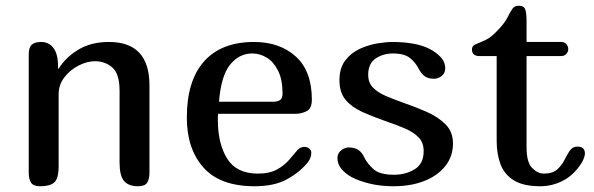

<svg xmlns="http://www.w3.org/2000/svg" viewBox="-20 -648 2065 668"><path d="M80 -459Q80 -483 90.5 -492.5Q101 -502 123 -502Q150 -502 166 -481Q182 -460 182 -416V-409H184Q209 -449 253 -475.5Q297 -502 359 -502Q500 -502 500 -351V-47Q500 -25 492 -12.5Q484 0 460 0Q427 0 411.5 -18.5Q396 -37 396 -82V-332Q396 -391 371 -413Q346 -435 311 -435Q283 -435 253.5 -420Q224 -405 204 -379Q184 -353 184 -320V-71Q184 -26 168.5 -13Q153 0 120 0Q96 0 88 -12.5Q80 -25 80 -47Z M1015 -126Q1025 -137 1040 -137Q1048 -137 1055.5 -131.5Q1063 -126 1063 -116Q1063 -98 1050 -82Q1022 -48 978 -24Q934 0 866 0Q746 0 688 -65Q630 -130 630 -239Q630 -367 690 -434.5Q750 -502 864 -502Q953 -502 1009 -451.5Q1065 -401 1065 -301Q1065 -270 1046.5 -261Q1028 -252 1008 -252H739Q738 -246 738 -240.5Q738 -235 738 -230Q738 -148 770.5 -96Q803 -44 877 -44Q918 -44 944 -58.5Q970 -73 986.5 -92.5Q1003 -112 1015 -126ZM858 -462Q812 -462 780.5 -423Q749 -384 742 -294H929Q946 -294 954.5 -300Q963 -306 963 -323Q963 -371 947.5 -402Q932 -433 908 -447.5Q884 -462 858 -462Z M1454 -122Q1454 -152 1436.5 -170Q1419 -188 1389 -201Q1359 -214 1323 -226Q1277 -242 1240.5 -258.5Q1204 -275 1182.5 -300.5Q1161 -326 1161 -369Q1161 -411 1181 -437.5Q1201 -464 1231.5 -478Q1262 -492 1293 -497Q1324 -502 1346 -502Q1384 -502 1418 -496Q1452 -490 1476 -477Q1496 -467 1512.5 -450Q1529 -433 1529 -410Q1529 -394 1517 -384Q1505 -374 1490 -374Q1468 -374 1456 -384Q1444 -394 1436 -410Q1426 -430 1406.5 -446Q1387 -462 1347 -462Q1313 -462 1287 -444.5Q1261 -427 1261 -388Q1261 -361 1277 -344Q1293 -327 1320.5 -315Q1348 -303 1382 -291Q1423 -277 1463 -259.5Q1503 -242 1529.5 -216Q1556 -190 1556 -149Q1556 -104 1529.5 -70.5Q1503 -37 1456.5 -18.5Q1410 0 1349 0Q1303 0 1265 -9.5Q1227 -19 1203 -32Q1183 -43 1168.5 -59.5Q1154 -76 1154 -98Q1154 -115 1167 -125Q1180 -135 1193 -135Q1215 -135 1228 -125.5Q1241 -116 1248 -99Q1258 -79 1279.5 -59.5Q1301 -40 1351 -40Q1391 -40 1422.5 -59Q1454 -78 1454 -122Z M1860 0Q1800 0 1767 -21Q1734 -42 1721 -77.5Q1708 -113 1708 -158V-453H1648Q1622 -453 1622 -476Q1622 -489 1635 -494Q1648 -499 1668.5 -508.5Q1689 -518 1712 -543Q1736 -568 1745.5 -587Q1755 -606 1762.5 -617Q1770 -628 1785 -628Q1803 -628 1807.5 -615Q1812 -602 1812 -573V-502H1933Q1944 -502 1950.5 -494.5Q1957 -487 1957 -477Q1957 -468 1950.5 -460.5Q1944 -453 1933 -453H1812V-135Q1812 -83 1831.5 -63.5Q1851 -44 1872 -44Q1902 -44 1918 -58Q1934 -72 1943.5 -91Q1953 -110 1962.5 -124Q1972 -138 1989 -138Q2015 -138 2015 -114Q2015 -106 2010 -94Q2005 -82 2000 -76Q1974 -37 1937 -18.5Q1900 0 1860 0Z"/></svg>

Font: Marmelad
Style: Regular
Weight: 400
Designer: Manvel Shmavonyan
Foundry: Cyreal
Version: Version 1.110; ttfautohint (v1.8.4.7-5d5b)